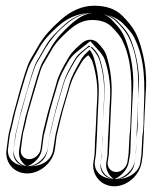

<svg xmlns="http://www.w3.org/2000/svg" viewBox="-20 -548 532 672"><path d="M82 9C63 9 50 -7 53 -25L59 -71C60 -78 61 -85 63 -91C69 -111 72 -132 78 -154L100 -229C106 -247 121 -305 129 -319L161 -374C174 -397 194 -418 221 -442C249 -467 274 -478 303 -478C334 -478 356 -469 371 -454C390 -435 401 -420 406 -411C444 -337 442 -252 438 -153C436 -118 438 -108 433 -70V-68L430 -9L426 19C423 37 406 54 387 54C368 54 354 37 357 19L361 -8V-11L364 -66C365 -87 368 -176 370 -204C373 -255 368 -305 353 -352C348 -370 335 -385 320 -400C313 -406 304 -409 296 -409C289 -409 279 -407 269 -399C250 -383 233 -368 222 -350C199 -312 185 -284 179 -262C170 -228 148 -161 140 -124C133 -94 131 -90 128 -71L122 -25C119 -7 101 9 82 9ZM380 104C426 104 469 65 476 19L480 -10V-12L483 -71C485 -122 487 -174 490 -222C495 -281 488 -340 469 -398C455 -439 442 -458 409 -492C385 -517 350 -528 310 -528C267 -528 227 -510 190 -476C160 -450 136 -423 118 -394L86 -339C74 -318 59 -263 51 -237L30 -160C26 -146 23 -134 21 -123C17 -103 12 -91 9 -71L3 -25C-4 21 29 59 75 59C121 59 165 21 172 -25L178 -71C178 -71 179 -75 180 -80C188 -112 196 -151 208 -189C230 -260 224 -260 265 -329C269 -336 276 -345 289 -355C297 -346 302 -337 304 -331C317 -289 323 -245 320 -200C318 -176 315 -79 313 -65V-62L311 -7L307 19C300 65 334 104 380 104ZM82 34C48 34 23 4 28 -29L34 -75C35 -83 37 -90 39 -97C44 -115 48 -136 54 -160L76 -236C82 -255 96 -310 108 -332L139 -386C154 -413 177 -435 204 -460C235 -488 267 -503 303 -503C339 -503 367 -493 388 -472C408 -452 421 -435 428 -422C470 -340 466 -250 462 -151C461 -118 464 -108 458 -66L455 -6L451 23C447 54 419 79 387 79C352 79 328 47 333 15L336 -12L339 -67C340 -88 343 -177 345 -206C348 -254 343 -300 329 -344C325 -356 317 -369 303 -382C302 -383 299 -384 296 -384C292 -384 290 -383 286 -380C267 -364 252 -351 244 -337C222 -300 208 -273 203 -255C193 -220 172 -153 165 -119C158 -87 155 -83 153 -67L146 -21C141 10 114 34 82 34ZM380 79C412 79 447 48 452 15L456 -14L458 -72C460 -123 462 -175 465 -224C470 -280 463 -335 445 -390C432 -429 423 -441 391 -474C372 -493 346 -503 310 -503C274 -503 240 -489 206 -458C177 -433 157 -408 140 -381L108 -326C99 -310 84 -258 75 -230L54 -154C50 -141 47 -129 45 -118C40 -96 36 -84 34 -67L27 -21C23 8 42 30 68 34H75C108 34 142 4 147 -29L154 -75C155 -78 154 -80 156 -86C164 -117 172 -157 184 -196C205 -264 201 -272 243 -342C249 -353 260 -363 274 -374L292 -389L308 -371C318 -360 324 -349 328 -338C342 -293 347 -247 344 -199C342 -176 341 -82 338 -61L336 -4L332 23C328 52 346 74 372 78C374 78 377 79 380 79ZM82 34C14 34 5 -8 8 -27L14 -73C15 -81 17 -87 19 -94C24 -113 28 -135 34 -158L55 -233C61 -252 76 -308 87 -327L118 -381C133 -407 154 -430 182 -455C212 -482 250 -503 303 -503C351 -503 389 -487 410 -466C430 -446 443 -430 449 -418C490 -338 487 -251 483 -152C482 -119 484 -107 478 -68V-67L475 -7L471 21C469 38 458 54 438 66C428 72 411 79 387 79C317 79 309 35 312 17L316 -10V-11L319 -67C320 -88 323 -177 325 -205C328 -254 322 -301 308 -347C305 -356 301 -365 294 -374C282 -363 272 -353 265 -342C243 -304 229 -277 224 -258C215 -224 193 -156 185 -121C178 -90 176 -87 173 -69L166 -23C163 -2 144 34 82 34ZM380 79C386 78 425 57 431 17L436 -12V-13L438 -72C440 -123 442 -175 445 -223C450 -280 443 -337 425 -393C412 -433 402 -447 370 -480C352 -498 333 -503 310 -503C291 -503 263 -495 228 -463C200 -438 178 -414 161 -386L129 -331C119 -314 104 -260 96 -233L74 -156C70 -142 67 -131 65 -120C61 -99 57 -87 54 -69L47 -23C41 16 73 34 75 34C78 34 121 16 127 -27L133 -73C133 -75 135 -78 136 -84C144 -115 152 -154 164 -193C186 -262 180 -267 222 -337C228 -347 237 -357 252 -369L296 -404L330 -366C339 -355 345 -345 348 -335C362 -291 368 -246 365 -200C363 -177 360 -80 358 -63V-62L356 -5L352 21C347 57 375 78 380 79Z"/></svg>

Font: AppleStorm
Style: XbdFaxIta
Weight: 800
Foundry: Cannot Into Space Fonts
Version: Version 1.01